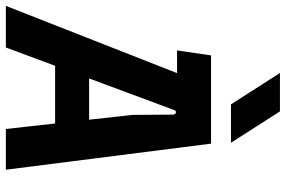

<svg xmlns="http://www.w3.org/2000/svg" viewBox="-196 -795 975 655"><g transform="rotate(90 291.5 -467.5)"><path d="M-16 0 259 -700H454L543 0H404L356 -431L355 -570Q355 -579 348 -580Q341 -581 339 -573L126 0ZM167 -168 212 -284H395L406 -168ZM136 -584 153 -700H278L248 -584ZM320 -768 213 -935H344L451 -768Z"/></g></svg>

Font: Finlandica SemiBold
Style: Italic
Weight: 600
Italic angle: -8°
Designer: Niklas Ekholm, Juho Hiilivirta, Jaakko Suomalainen
Foundry: Helsinki Type Studio
Version: Version 1.063